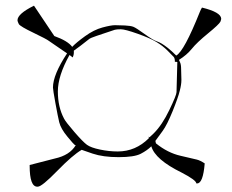

<svg xmlns="http://www.w3.org/2000/svg" viewBox="-20 -666 836 692"><path d="M625 -450.2Q625 -450.2 628.9 -441.4Q632.8 -433.6 632.8 -416L633.8 -377.9Q633.8 -361.3 627.9 -338.9Q622.1 -314.5 602.1 -265.1Q582 -215.8 566.4 -194.3L540 -158.2L542 -149.4Q584 -115.2 630.9 -104.5Q677.7 -93.8 689.5 -90.8Q701.2 -87.9 717.8 -77.1Q711.9 -4.9 690.4 -4.9H687.5Q687.5 -16.6 634.8 -43.9Q539.1 -90.8 525.4 -138.7Q510.7 -124 487.3 -111.8Q463.9 -99.6 407.7 -99.6Q351.6 -99.6 314 -112.3Q276.4 -125 274.4 -126Q242.2 -107.4 186.5 -50.3Q130.9 6.8 116.2 6.8H114.3Q86.9 6.8 86.9 -68.4V-71.3L177.7 -94.7Q231.4 -106.4 252.9 -142.6Q252 -142.6 249 -144Q246.1 -145.5 222.7 -173.8Q199.2 -202.1 193.4 -225.6Q188.5 -246.1 179.7 -294.4Q170.9 -342.8 170.9 -350.6Q170.9 -396.5 221.7 -473.6L156.2 -518.6Q147.5 -525.4 100.6 -547.9Q53.7 -570.3 47.9 -579.1Q43 -588.9 43 -592.8Q43 -616.2 102.5 -645.5L175.8 -536.1Q224.6 -518.6 240.2 -497.1Q254.9 -512.7 286.6 -535.6Q318.4 -558.6 349.1 -566.9Q379.9 -575.2 394.5 -575.2Q409.2 -575.2 430.2 -574.2Q451.2 -573.2 460.9 -569.3Q470.7 -565.4 501 -543.5Q531.2 -521.5 546.4 -516.6Q561.5 -511.7 585 -493.2Q598.6 -482.4 615.2 -465.8Q643.6 -481.4 700.2 -623Q704.1 -632.8 708 -638.7Q776.4 -622.1 777.3 -598.6Q777.3 -595.7 774.4 -587.9Q769.5 -578.1 729.5 -545.4Q689.5 -512.7 671.4 -490.2Q653.3 -467.8 625 -450.2ZM404.3 -120.1Q468.8 -120.1 516.6 -168V-168.9Q515.6 -171.9 515.6 -173.8L518.6 -170.9L534.2 -185.5Q564.5 -215.8 590.3 -269.5Q616.2 -323.2 616.2 -334L619.1 -442.4Q616.2 -443.4 613.8 -443.4Q611.3 -443.4 610.4 -442.4Q610.4 -456.1 606 -460.9Q601.6 -465.8 584 -483.4Q566.4 -501 543.9 -514.6Q521.5 -528.3 476.1 -544.4Q430.7 -560.5 415.5 -560.5Q400.4 -560.5 393.6 -558.6Q306.6 -530.3 302.7 -526.4Q264.6 -496.1 246.1 -483.4Q246.1 -483.4 246.1 -474.6Q246.1 -468.8 242.2 -459L230.5 -467.8Q188.5 -392.6 188.5 -336.4Q188.5 -280.3 210.9 -238.3Q216.8 -226.6 248 -190.4Q279.3 -154.3 293.5 -144Q307.6 -133.8 340.3 -127Q373 -120.1 404.3 -120.1Z"/></svg>

Font: Drukaatie burti
Style: Thin
Weight: 100
Version: Version 0.14